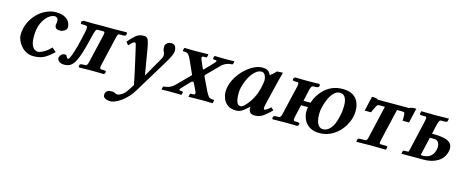

<svg xmlns="http://www.w3.org/2000/svg" viewBox="-40 -1009 4323 1803"><g transform="rotate(15 2121.5 -107.5)"><path d="M238 10Q201 10 170 -6Q139 -22 117.5 -47Q96 -72 84 -100Q72 -128 72 -152Q72 -214 95.5 -267.5Q119 -321 157.5 -360.5Q196 -400 243 -422Q290 -444 337 -444Q392 -444 424 -427.5Q456 -411 469.5 -386.5Q483 -362 483 -337Q483 -319 470.5 -308Q458 -297 443.5 -292Q429 -287 421 -287Q388 -287 377.5 -298.5Q367 -310 367 -323Q367 -337 369 -342.5Q371 -348 371 -370Q371 -392 358.5 -398.5Q346 -405 340 -405Q307 -405 274 -377Q241 -349 218.5 -297.5Q196 -246 196 -173Q196 -116 209 -87.5Q222 -59 239 -50Q256 -41 269 -41Q281 -41 302 -50Q323 -59 347.5 -76Q372 -93 392 -116L432 -82Q396 -45 351.5 -17.5Q307 10 238 10Z M522 -83Q535 -83 539.5 -75Q544 -67 547.5 -59Q551 -51 559 -51Q564 -51 568 -56Q572 -61 573 -62Q585 -86 600.5 -133.5Q616 -181 634 -260Q645 -306 650.5 -333Q656 -360 656 -375Q656 -390 650 -393.5Q644 -397 630 -397Q607 -397 598 -398.5Q589 -400 589 -407Q589 -409 590 -411L593 -425L611 -434Q611 -434 627 -433.5Q643 -433 666 -432.5Q689 -432 709 -432Q725 -432 745 -432.5Q765 -433 779.5 -433Q794 -433 794 -433Q794 -433 812 -433Q830 -433 855 -432.5Q880 -432 901 -432Q923 -432 952 -432.5Q981 -433 1003.5 -433.5Q1026 -434 1026 -434L1034 -424L1030 -409Q1029 -403 1022 -400Q1015 -397 998 -397H970Q957 -397 952.5 -389Q948 -381 942 -355L877 -75Q874 -62 874 -53Q874 -35 889 -35H908Q920 -35 928.5 -32Q937 -29 935 -23L931 -8L920 1Q920 1 898 0.5Q876 0 847.5 -0.5Q819 -1 799 -1Q782 -1 754 -0.5Q726 0 704.5 0.5Q683 1 683 1L675 -8L679 -23Q682 -35 712 -35H730Q743 -35 749.5 -45.5Q756 -56 760 -75L822 -342Q824 -352 825.5 -359.5Q827 -367 827 -372Q827 -386 814 -386H757Q744 -386 735.5 -360.5Q727 -335 711 -267Q697 -207 679.5 -150.5Q662 -94 646 -62Q628 -26 603.5 -7Q579 12 538 12Q509 12 490 -2Q471 -16 471 -35Q471 -37 471.5 -39Q472 -41 472 -42Q476 -58 489 -70.5Q502 -83 522 -83Z M1255 -344 1298 -90 1300 -89 1401 -265Q1414 -288 1417 -297.5Q1420 -307 1420 -317Q1420 -329 1415.5 -338Q1411 -347 1406.5 -360Q1402 -373 1402 -396Q1402 -415 1419 -429.5Q1436 -444 1459 -444Q1489 -444 1499.5 -425.5Q1510 -407 1510 -381Q1510 -361 1496.5 -331Q1483 -301 1448 -244L1259 67Q1229 117 1190 154Q1151 191 1112.5 211.5Q1074 232 1043 232Q1032 232 1015.5 228.5Q999 225 987 215Q975 205 975 188Q975 179 979 167Q983 155 997 146.5Q1011 138 1040 138Q1057 138 1069 145.5Q1081 153 1095 153Q1109 153 1137 136Q1165 119 1196 68L1222 27Q1215 -11 1204.5 -59.5Q1194 -108 1183 -157.5Q1172 -207 1162.5 -248.5Q1153 -290 1147 -315.5Q1141 -341 1141 -341Q1136 -362 1126 -362Q1116 -362 1100.5 -348Q1085 -334 1075 -320Q1056 -332 1050 -350Q1088 -395 1118 -419.5Q1148 -444 1194 -444Q1227 -444 1237.5 -414.5Q1248 -385 1255 -344Z M1669 -73Q1659 -62 1652 -54Q1645 -46 1645 -41Q1645 -33 1673 -33H1677Q1685 -31 1683 -25L1678 -1L1674 1Q1674 1 1653.5 0.5Q1633 0 1605 -0.5Q1577 -1 1553 -1Q1540 -1 1524 -0.5Q1508 0 1496.5 0.5Q1485 1 1485 1L1482 -1L1488 -23Q1490 -33 1501 -33Q1523 -33 1549.5 -43.5Q1576 -54 1601 -79L1721 -200Q1726 -204 1724 -208L1667 -335Q1651 -370 1638 -384.5Q1625 -399 1591 -399Q1587 -399 1584 -401Q1581 -403 1582 -406L1588 -431L1592 -433Q1592 -433 1609 -432.5Q1626 -432 1649.5 -431.5Q1673 -431 1692 -431Q1717 -431 1746.5 -431.5Q1776 -432 1798 -432.5Q1820 -433 1820 -433L1823 -431L1818 -407Q1817 -403 1813 -401Q1809 -399 1807 -399H1784Q1771 -399 1769 -390Q1768 -383 1771 -374Q1774 -365 1776 -360L1807 -288Q1811 -279 1820 -287L1889 -359Q1913 -383 1913 -391Q1913 -399 1886 -399H1882Q1875 -400 1875 -407L1881 -431L1886 -433Q1886 -433 1906 -432.5Q1926 -432 1954.5 -431.5Q1983 -431 2006 -431Q2019 -431 2035 -431.5Q2051 -432 2062.5 -432.5Q2074 -433 2074 -433L2076 -431L2071 -409Q2069 -399 2058 -399Q2036 -399 2009.5 -389Q1983 -379 1957 -353L1843 -238Q1837 -232 1840 -225L1900 -99Q1917 -65 1930 -49Q1943 -33 1977 -33Q1988 -33 1986 -26L1980 -1L1977 1Q1977 1 1960 0.5Q1943 0 1919.5 -0.5Q1896 -1 1876 -1Q1852 -1 1822 -0.5Q1792 0 1770.5 0.5Q1749 1 1749 1L1745 -1L1751 -25Q1752 -30 1755.5 -31.5Q1759 -33 1761 -33H1783Q1797 -33 1799 -42Q1801 -50 1798 -58.5Q1795 -67 1792 -72L1761 -136Q1756 -147 1747 -147Q1739 -147 1728 -135Z M2331 -39Q2331 -42 2331 -48Q2331 -54 2332 -58L2330 -59Q2299 -30 2279 -15Q2259 0 2243 5Q2227 10 2207 10Q2155 10 2124.5 -14Q2094 -38 2081.5 -71Q2069 -104 2069 -132Q2069 -191 2095.5 -246.5Q2122 -302 2164 -346.5Q2206 -391 2254 -417.5Q2302 -444 2345 -444Q2384 -444 2403 -429.5Q2422 -415 2429 -392Q2446 -404 2460 -417Q2474 -430 2486 -444L2541 -447Q2543 -447 2543 -444Q2543 -444 2539.5 -430.5Q2536 -417 2530.5 -397Q2525 -377 2520 -356.5Q2515 -336 2511 -321L2464 -125Q2457 -96 2457 -83Q2457 -67 2466 -67Q2481 -67 2523 -105L2548 -82Q2513 -47 2488 -27Q2463 -7 2441 1.5Q2419 10 2393 10Q2355 10 2343 -8Q2331 -26 2331 -39ZM2364 -195Q2374 -222 2381 -250Q2388 -278 2391.5 -300.5Q2395 -323 2395 -331Q2395 -360 2382.5 -382.5Q2370 -405 2348 -405Q2318 -405 2290 -380.5Q2262 -356 2239.5 -317Q2217 -278 2204 -234Q2191 -190 2191 -151Q2191 -124 2194.5 -98.5Q2198 -73 2208.5 -56.5Q2219 -40 2241 -40Q2255 -40 2277.5 -61.5Q2300 -83 2324 -118.5Q2348 -154 2364 -195Z M2707 -358Q2710 -372 2710 -380Q2710 -397 2695 -397H2677Q2647 -397 2650 -410L2654 -424L2665 -434Q2665 -434 2686.5 -433.5Q2708 -433 2735.5 -432.5Q2763 -432 2781 -432Q2801 -432 2829.5 -432.5Q2858 -433 2880 -433.5Q2902 -434 2902 -434L2909 -424L2906 -410Q2905 -404 2895 -400.5Q2885 -397 2873 -397H2854Q2842 -397 2835.5 -387Q2829 -377 2824 -358L2798 -242H2867Q2896 -331 2964 -388Q3032 -445 3127 -445Q3190 -445 3227 -421.5Q3264 -398 3280 -360Q3296 -322 3296 -279Q3296 -263 3294.5 -247.5Q3293 -232 3289 -216Q3280 -178 3258 -138Q3236 -98 3201.5 -64Q3167 -30 3121.5 -9Q3076 12 3020 12Q2962 12 2924 -11.5Q2886 -35 2868 -73Q2850 -111 2850 -154Q2850 -165 2851 -175.5Q2852 -186 2854 -196H2787L2759 -75Q2756 -62 2756 -53Q2756 -35 2771 -35H2789Q2801 -35 2810 -32Q2819 -29 2817 -23L2813 -8L2801 1Q2801 1 2779 0.5Q2757 0 2729 -0.5Q2701 -1 2681 -1Q2668 -1 2648.5 -0.5Q2629 0 2609.5 0Q2590 0 2577 0.5Q2564 1 2564 1L2557 -8L2561 -23Q2564 -35 2593 -35H2612Q2624 -35 2630.5 -45.5Q2637 -56 2641 -75ZM3109 -404Q3079 -404 3053 -378Q3027 -352 3009 -312Q2991 -272 2981 -229Q2972 -198 2972 -157Q2972 -125 2979 -96Q2986 -67 3002.5 -49Q3019 -31 3046 -31Q3063 -31 3085 -43Q3107 -55 3128.5 -87.5Q3150 -120 3165 -184Q3173 -216 3176 -243.5Q3179 -271 3179 -293Q3179 -404 3109 -404Z M3597 -77Q3595 -66 3593.5 -59Q3592 -52 3592 -47Q3592 -37 3606 -35H3646Q3673 -35 3671 -25L3665 1L3516 -1Q3487 0 3446 0.5Q3405 1 3376 1L3382 -26Q3384 -35 3412 -35H3452Q3464 -36 3469 -43.5Q3474 -51 3480 -77L3551 -386H3498Q3483 -386 3476.5 -378.5Q3470 -371 3456 -340Q3452 -333 3447.5 -323Q3443 -313 3439 -302H3377L3410 -445Q3444 -445 3450.5 -443Q3457 -441 3461 -439Q3467 -433 3474 -433H3771Q3776 -433 3776.5 -434.5Q3777 -436 3782 -438Q3788 -440 3799.5 -442.5Q3811 -445 3841 -445L3808 -302H3745Q3746 -310 3746 -317.5Q3746 -325 3746 -330V-346Q3746 -370 3741.5 -378Q3737 -386 3717 -386H3669Z M4239 -134Q4224 -70 4168 -35Q4112 0 4032 0H3815L3821 -28Q3822 -35 3849 -35H3873Q3875 -37 3877 -42.5Q3879 -48 3882 -61L3947 -345Q3953 -369 3953 -381Q3953 -397 3940 -397H3911Q3883 -397 3886 -406L3892 -434L4027 -432Q4055 -432 4094 -433Q4133 -434 4161 -434L4155 -407Q4153 -397 4125 -397H4096Q4083 -397 4077 -384.5Q4071 -372 4064 -345L4044 -256H4069Q4117 -256 4156.5 -248Q4196 -240 4219.5 -220Q4243 -200 4243 -163Q4243 -156 4242 -149Q4241 -142 4239 -134ZM4126 -125Q4129 -137 4129 -150Q4129 -176 4116.5 -195Q4104 -214 4075 -214H4034L3993 -36Q3999 -35 4005.5 -34.5Q4012 -34 4018 -34Q4036 -34 4058 -41Q4080 -48 4099 -67.5Q4118 -87 4126 -125Z"/></g></svg>

Font: Libertinus Serif Semibold Italic
Style: Regular
Weight: 600
Italic angle: -11.5°
Designer: Philipp H. Poll, Khaled Hosny
Foundry: Caleb Maclennan
Version: Version 7.051;RELEASE